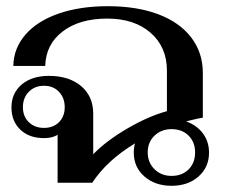

<svg xmlns="http://www.w3.org/2000/svg" viewBox="-20 -590 741 620"><path d="M655 -97Q655 -50 621 -20Q587 10 534 10Q481 10 446.5 -20Q412 -50 412 -97Q412 -115 416 -127Q325 -72 278 0H166V-155Q150 -144 122 -144Q74 -144 45.5 -171.5Q17 -199 17 -243Q17 -289 50 -317Q83 -345 138 -345Q203 -345 242 -312Q281 -279 281 -223V-92Q324 -136 392 -175.5Q460 -215 519 -231V-362Q519 -438 466.5 -484Q414 -530 326 -530Q237 -530 182.5 -488.5Q128 -447 126 -377H23Q24 -434 62 -478Q100 -522 169 -546Q238 -570 328 -570Q422 -570 491 -544Q560 -518 597.5 -469Q635 -420 635 -354V-210Q617 -207 603.5 -203.5Q590 -200 581 -198Q615 -186 635 -159.5Q655 -133 655 -97ZM189 -244Q189 -274 170.5 -293.5Q152 -313 122 -313Q92 -313 73 -293.5Q54 -274 54 -244Q54 -214 73 -195.5Q92 -177 122 -177Q152 -177 170.5 -195.5Q189 -214 189 -244ZM610 -98Q610 -131 589 -152Q568 -173 534 -173Q501 -173 479 -152Q457 -131 457 -98Q457 -65 479 -43.5Q501 -22 534 -22Q568 -22 589 -43Q610 -64 610 -98Z"/></svg>

Font: Fahkwang Medium
Style: Regular
Weight: 500
Version: Version 1.000; ttfautohint (v1.6)